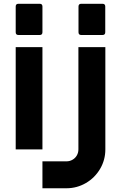

<svg xmlns="http://www.w3.org/2000/svg" viewBox="-20 -799 642 1027"><path d="M64 -626.5V-764.2Q64 -778.8 78.6 -778.8H192.4Q207 -778.8 207 -764.2V-626.5Q207 -611.8 192.4 -611.8H78.6Q64 -611.8 64 -626.5ZM399.9 -626.5V-764.2Q399.9 -778.8 414.6 -778.8H528.3Q543 -778.8 543 -764.2V-626.5Q543 -611.8 528.3 -611.8H414.6Q399.9 -611.8 399.9 -626.5ZM64 -546.9H207V0H64ZM207 64H335.4Q353.5 64 368.2 55.2Q382.8 46.9 391.1 32.2Q399.4 17.6 399.4 0V-546.9H543.5V0Q543.5 56.6 515.6 104Q487.3 152.3 439.2 180.2Q391.1 208 335.4 208H207Z"/></svg>

Font: Hack
Style: Bold
Weight: 700
Monospace: yes
Designer: Christopher Simpkins
Foundry: Christopher Simpkins
Version: Version 2.017